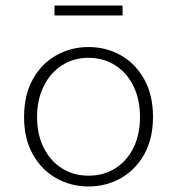

<svg xmlns="http://www.w3.org/2000/svg" viewBox="-20 -662 640 694"><path d="M300 12Q237 12 184 -17.5Q131 -47 99 -103.5Q67 -160 67 -239Q67 -319 99 -376Q131 -433 184 -462.5Q237 -492 300 -492Q363 -492 416 -462.5Q469 -433 501 -376Q533 -319 533 -239Q533 -160 501 -103.5Q469 -47 416 -17.5Q363 12 300 12ZM300 -27Q354 -27 396.5 -53.5Q439 -80 462.5 -128Q486 -176 486 -239Q486 -302 462.5 -350.5Q439 -399 396.5 -426Q354 -453 300 -453Q246 -453 204 -426Q162 -399 138 -350.5Q114 -302 114 -239Q114 -176 138 -128Q162 -80 204 -53.5Q246 -27 300 -27ZM177 -606V-642H423V-606Z"/></svg>

Font: Source Code Pro ExtraLight Light
Style: Regular
Weight: 300
Monospace: yes
Version: Version 1.018;hotconv 1.0.116;makeotfexe 2.5.65601